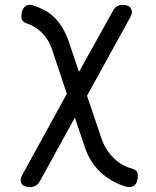

<svg xmlns="http://www.w3.org/2000/svg" viewBox="-20 -580 640 790"><path d="M516 -509 338 -186 398 -9Q406 15 419 35Q432 55 448.5 71Q465 87 483.5 97.5Q502 108 521 113Q535 117 541 123.5Q547 130 547 142Q547 157 543.5 167Q540 177 533 182.5Q526 188 517 189.5Q508 191 495 187Q437 169 393 128Q349 87 328 22L288 -96L145 164Q138 177 127.5 183.5Q117 190 102 190Q93 190 84 187Q75 184 70 177.5Q65 171 65 161.5Q65 152 72 139L255 -194L196 -371Q188 -397 176 -415.5Q164 -434 150 -447.5Q136 -461 121.5 -469.5Q107 -478 94 -482Q80 -487 74 -493.5Q68 -500 68 -512Q68 -526 71.5 -536Q75 -546 82 -552.5Q89 -559 98.5 -560Q108 -561 120 -557Q142 -549 163 -538Q184 -527 202 -510Q220 -493 235.5 -468Q251 -443 263 -409L305 -284L444 -534Q451 -548 461 -554Q471 -560 486 -560Q496 -560 504.5 -557Q513 -554 517.5 -547.5Q522 -541 522.5 -531.5Q523 -522 516 -509Z"/></svg>

Font: Maple Mono Normal NL Light
Style: Regular
Weight: 300
Monospace: yes
Designer: subframe7536
Version: Version 7.000